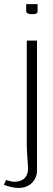

<svg xmlns="http://www.w3.org/2000/svg" viewBox="-62 -800 262 945"><path d="M66.9 -779.8H123V-742.7Q123 -730 95.2 -730Q82 -730 74.5 -733.9Q66.9 -737.8 66.9 -742.7ZM69.8 -600.1H120.1V38.1Q120.1 75.7 95 100.3Q69.8 125 29.3 125Q0 125 -42.5 109.9L-32.7 85.9Q-3.4 94.7 5.9 94.7Q41 94.7 58.6 77.4Q76.2 60.1 76.2 29.3Q76.2 25.4 73 -21.2Q69.8 -67.9 69.8 -86.9Z"/></svg>

Font: Reswysokr
Style: Regular
Weight: 500
Version: Version 0.984